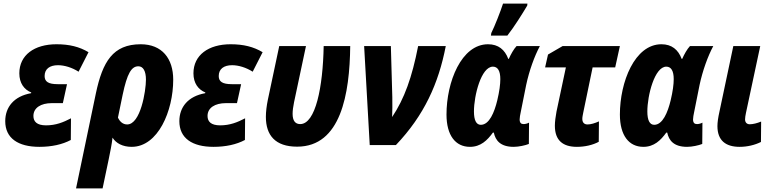

<svg xmlns="http://www.w3.org/2000/svg" viewBox="-20 -803 4285 1063"><path d="M198 10C266 10 325 -3 372 -28L373 -148C331 -126 289 -109 235 -109C184 -109 165 -130 165 -161C165 -206 206 -232 267 -232H328L351 -337H299C248 -337 227 -351 227 -382C227 -421 255 -442 301 -442C337 -442 379 -429 415 -406L470 -514C420 -544 364 -558 293 -558C170 -558 87 -498 87 -397C87 -342 114 -307 153 -291L152 -287C57 -270 9 -210 9 -132C9 -38 80 10 198 10Z M684 -114C660 -114 643 -130 633 -152L659 -278C684 -397 708 -436 746 -436C773 -436 788 -409 788 -362C788 -299 758 -114 684 -114ZM401 240H548L582 78C590 38 599 -3 603 -41C622 -10 659 10 709 10C855 10 939 -189 939 -362C939 -479 877 -558 759 -558C605 -558 548 -461 511 -287Z M1162 10C1230 10 1289 -3 1336 -28L1337 -148C1295 -126 1253 -109 1199 -109C1148 -109 1129 -130 1129 -161C1129 -206 1170 -232 1231 -232H1292L1315 -337H1263C1212 -337 1191 -351 1191 -382C1191 -421 1219 -442 1265 -442C1301 -442 1343 -429 1379 -406L1434 -514C1384 -544 1328 -558 1257 -558C1134 -558 1051 -498 1051 -397C1051 -342 1078 -307 1117 -291L1116 -287C1021 -270 973 -210 973 -132C973 -38 1044 10 1162 10Z M1625 9C1867 9 1916 -282 1919 -548H1772C1768 -321 1727 -116 1642 -116C1615 -116 1600 -134 1600 -173C1600 -190 1603 -213 1608 -237L1674 -548H1526L1463 -251C1456 -217 1452 -184 1452 -156C1452 -55 1503 9 1625 9Z M2027 0H2172C2329 -165 2408 -341 2448 -548H2295C2261 -374 2219 -257 2151 -155C2152 -188 2153 -228 2152 -265L2144 -548H1996Z M2698 -606H2789C2828 -656 2871 -725 2899 -772L2900 -783H2765C2752 -742 2719 -658 2700 -620ZM2582 10C2641 10 2678 -26 2709 -69H2714C2723 -26 2750 10 2824 10C2852 10 2888 2 2908 -6L2909 -124C2900 -119 2888 -116 2879 -116C2865 -116 2857 -123 2857 -142C2857 -152 2860 -168 2863 -182L2893 -332C2910 -412 2939 -492 2969 -548H2840C2824 -531 2808 -502 2797 -477H2794C2775 -528 2739 -558 2682 -558C2534 -558 2452 -349 2452 -169C2452 -53 2502 10 2582 10ZM2642 -112C2617 -112 2604 -137 2604 -186C2604 -274 2644 -434 2709 -434C2736 -434 2750 -410 2750 -365C2750 -336 2745 -297 2733 -247C2717 -181 2689 -112 2642 -112Z M3174 10C3218 10 3262 0 3295 -18L3296 -131C3274 -121 3251 -114 3233 -114C3215 -114 3204 -124 3204 -145C3204 -156 3207 -167 3209 -179L3261 -430H3386L3412 -548H3095L3014 -501L2998 -430H3113L3061 -185C3056 -158 3052 -129 3052 -107C3052 -25 3097 10 3174 10Z M3542 10C3601 10 3638 -26 3669 -69H3674C3683 -26 3710 10 3784 10C3812 10 3848 2 3868 -6L3869 -124C3860 -119 3848 -116 3839 -116C3825 -116 3817 -123 3817 -142C3817 -152 3820 -168 3823 -182L3853 -332C3870 -412 3899 -492 3929 -548H3800C3784 -531 3768 -502 3757 -477H3754C3735 -528 3699 -558 3642 -558C3494 -558 3412 -349 3412 -169C3412 -53 3462 10 3542 10ZM3602 -112C3577 -112 3564 -137 3564 -186C3564 -274 3604 -434 3669 -434C3696 -434 3710 -410 3710 -365C3710 -336 3705 -297 3693 -247C3677 -181 3649 -112 3602 -112Z M4075 10C4117 10 4159 0 4193 -17L4194 -130C4172 -121 4149 -115 4131 -115C4115 -115 4105 -125 4105 -142C4105 -152 4107 -163 4110 -178L4189 -548H4040L3963 -184C3956 -153 3952 -125 3952 -105C3952 -25 3998 10 4075 10Z"/></svg>

Font: Noto Sans Display SemiCondensed Extra
Style: Italic
Weight: 800
Width: 4
Italic angle: -12°
Designer: Monotype Design Team
Foundry: Monotype Imaging Inc.
Version: Version 1.900